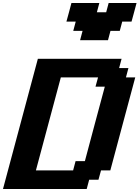

<svg xmlns="http://www.w3.org/2000/svg" viewBox="-20 -1270 937 1290"><path d="M0 0H562.5L579.1 -62.5H641.6L658.7 -125H721.2Q749 -229.5 804.9 -437.7Q860.8 -646 888.7 -750H826.2L842.8 -812.5H780.3L796.9 -875H234.4Q195.3 -729 117.2 -437.5Q39.1 -146 0 0ZM471.2 -125H221.2Q249 -229 304.9 -437.5Q360.8 -646 388.7 -750H638.7L621.6 -687.5H684.1Q661.6 -604 616.9 -437.3Q572.3 -270.5 550.3 -187.5H487.8ZM518.1 -1000H705.6L722.2 -1062.5H784.7L801.3 -1125H863.8Q869.6 -1146 880.9 -1187.5Q892.1 -1229 897.5 -1250H710L693.4 -1187.5H630.9L647.5 -1250H460Q454.6 -1229 443.4 -1187.5Q432.1 -1146 426.3 -1125H488.8L472.2 -1062.5H534.7Z"/></svg>

Font: Faithful 32x
Style: SemiboldOblique
Weight: 400
Foundry: Faithful Resource Pack
Version: Version 1.0; January 27, 2023